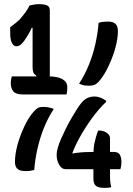

<svg xmlns="http://www.w3.org/2000/svg" viewBox="-20 -814 640 925"><path d="M361 -411Q376 -434 388 -457.5Q400 -481 409.5 -505Q419 -529 426.5 -553Q434 -577 439.5 -602Q445 -627 449 -652.5Q453 -678 455 -704Q460 -706 465 -707Q470 -708 475 -708.5Q480 -709 486.5 -709.5Q493 -710 500 -710Q525 -710 536.5 -699Q548 -688 548 -664Q548 -647 545 -626.5Q542 -606 536 -584Q530 -562 521.5 -539.5Q513 -517 503 -495.5Q493 -474 481 -455Q469 -436 456 -421Q445 -409 434.5 -405Q424 -401 409 -401Q399 -401 390.5 -402Q382 -403 375 -405.5Q368 -408 361 -411ZM239 -289Q224 -266 212 -242.5Q200 -219 190.5 -195Q181 -171 173.5 -146.5Q166 -122 160.5 -97.5Q155 -73 151 -47.5Q147 -22 145 5Q140 6 135 7Q130 8 125 9Q120 10 113.5 10Q107 10 100 10Q75 10 63.5 -1Q52 -12 52 -35Q52 -52 55 -72.5Q58 -93 64 -115.5Q70 -138 78.5 -160.5Q87 -183 97 -204.5Q107 -226 119 -245Q131 -264 144 -278Q156 -291 164.5 -295Q173 -299 189 -299Q200 -299 209 -297.5Q218 -296 225.5 -294Q233 -292 239 -289ZM37 -446H212Q258 -446 281 -432.5Q304 -419 304 -396Q304 -392 304 -386.5Q304 -381 303.5 -376Q303 -371 302 -366.5Q301 -362 300 -359H89Q57 -359 44.5 -373.5Q32 -388 32 -414Q32 -419 32.5 -423.5Q33 -428 33.5 -431.5Q34 -435 35 -438.5Q36 -442 37 -446ZM220 -424H150L155 -450Q148 -454 144 -459Q140 -464 138.5 -473Q137 -482 137 -495Q137 -503 137 -522.5Q137 -542 137 -567Q137 -592 137 -618Q137 -644 137 -667Q137 -690 137 -705L150 -680H119L140 -699Q135 -684 128 -669.5Q121 -655 112.5 -641.5Q104 -628 95 -615Q87 -605 78.5 -598Q70 -591 58 -591Q47 -591 38 -606Q29 -621 29 -659V-683Q43 -693 56 -703.5Q69 -714 80 -726Q92 -740 103 -755Q114 -770 122 -787Q127 -788 132 -789.5Q137 -791 143.5 -792Q150 -793 156.5 -793.5Q163 -794 169 -794Q191 -794 205.5 -788.5Q220 -783 220 -764Q220 -756 220 -731Q220 -706 220 -671Q220 -636 220 -598.5Q220 -561 220 -525Q220 -489 220 -462Q220 -435 220 -424ZM516 88Q513 89 508.5 89.5Q504 90 499.5 90.5Q495 91 490 91Q485 91 479 91Q456 91 443 82Q430 73 430 46V-61Q430 -77 431 -93Q432 -109 435 -124Q438 -139 442.5 -154.5Q447 -170 453 -185H458Q479 -185 494.5 -174Q510 -163 510 -149V33Q510 51 511.5 64Q513 77 516 88ZM560 1H295Q278 1 265.5 -19.5Q253 -40 253 -67V-71Q253 -83 258.5 -102.5Q264 -122 274.5 -146Q285 -170 297.5 -195Q310 -220 323.5 -243.5Q337 -267 349.5 -286.5Q362 -306 371 -317Q386 -335 401.5 -342Q417 -349 435 -349Q443 -349 450 -347.5Q457 -346 464 -343.5Q471 -341 477.5 -337Q484 -333 491 -329V-323Q473 -306 455 -285Q437 -264 420.5 -241Q404 -218 388.5 -193.5Q373 -169 359.5 -144Q346 -119 336 -95Q326 -71 319 -48L329 -108V-48L299 -68Q324 -74 345 -77Q366 -80 386 -81Q406 -82 427 -82H528Q550 -82 557.5 -68.5Q565 -55 565 -33Q565 -28 564.5 -23.5Q564 -19 563.5 -15Q563 -11 562 -7Q561 -3 560 1Z"/></svg>

Font: Recursive Casual Medium
Style: Regular
Weight: 500
Version: Version 1.047